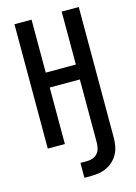

<svg xmlns="http://www.w3.org/2000/svg" viewBox="-139 -808 778 1096"><g transform="rotate(-15 250.0 -260.0)"><path d="M219 215V127H260Q277 127 293 121Q309 115 320 102Q331 89 335 72Q339 55 339 38V-334H161V0H60V-735H161V-422H339V-735H440V38Q440 62 435.5 86Q431 110 420 131Q409 152 391.5 169Q374 186 352.5 196.5Q331 207 307.5 211Q284 215 260 215Z"/></g></svg>

Font: Iosevka SS18 Semibold
Style: Regular
Weight: 600
Monospace: yes
Designer: Belleve Invis
Foundry: Belleve Invis
Version: Version 25.1.1; ttfautohint (v1.8.4)